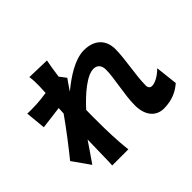

<svg xmlns="http://www.w3.org/2000/svg" viewBox="-189 -1072 1378 1378"><g transform="rotate(-45 500.0 -382.5)"><path d="M952 -213C909 -170 865 -149 837 -149C818 -149 806 -161 806 -183C806 -287 837 -419 837 -523C837 -608 786 -677 671 -677C578 -677 471 -605 393 -540V-543C411 -569 434 -604 447 -621L409 -671C417 -731 425 -781 432 -812L258 -817C264 -783 263 -751 263 -720C263 -710 262 -685 260 -654C223 -648 187 -645 160 -643C119 -641 94 -641 62 -642L77 -489C130 -496 199 -505 250 -511L247 -458C188 -373 95 -253 39 -184L132 -52C159 -89 199 -150 237 -205C235 -142 234 -90 233 -30C233 -14 232 27 230 52H394C391 28 387 -15 386 -33C379 -128 379 -225 379 -300C379 -320 379 -341 380 -362C456 -446 557 -534 625 -534C662 -534 685 -510 685 -466C685 -379 650 -244 650 -138C650 -34 703 26 782 26C870 26 929 -7 971 -44Z"/></g></svg>

Font: Noto Sans T Chinese Black
Style: Bold
Weight: 900
Designer: Ryoko NISHIZUKA (kana & ideographs); Paul D. Hunt (Latin, Greek & Cyrillic); Wenlong ZHANG (bopomofo); Sandoll Communica
Foundry: Adobe Systems Incorporated
Version: Version 1.000;PS 1;hotconv 1.0.78;makeotf.lib2.5.61930